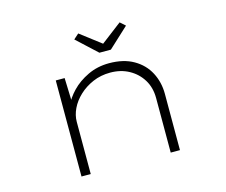

<svg xmlns="http://www.w3.org/2000/svg" viewBox="-102 -866 1182 1004"><g transform="rotate(-15 489.0 -363.5)"><path d="M221 0V-520H269L274 -370L258 -373Q274 -411 309.5 -448Q345 -485 397.5 -510Q450 -535 513 -535Q591 -535 645 -504Q699 -473 726.5 -420.5Q754 -368 754 -305V0H704V-295Q704 -352 678 -394.5Q652 -437 607.5 -461.5Q563 -486 506 -486Q455 -486 412 -467.5Q369 -449 337 -419Q305 -389 288 -353.5Q271 -318 271 -283V0H247Q241 0 235.5 0Q230 0 221 0ZM479 -601 370 -702 398 -727 525 -630H495L622 -727L650 -702L541 -601Z"/></g></svg>

Font: Lexend Zetta ExtraLight
Style: Regular
Weight: 250
Version: Version 1.007